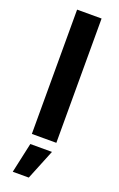

<svg xmlns="http://www.w3.org/2000/svg" viewBox="-167 -704 593 958"><g transform="rotate(20 130.0 -225.0)"><path d="M40 210 75 50H190L125 210ZM65 0V-660H195V0Z"/></g></svg>

Font: Xolonium
Style: Regular
Weight: 400
Designer: Severin Meyer
Version: Version 4.2